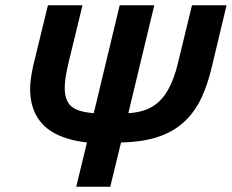

<svg xmlns="http://www.w3.org/2000/svg" viewBox="-20 -713 885 733"><path d="M271 0 312 -169Q242 -177 193.5 -201.5Q145 -226 120 -269.5Q95 -313 95 -374Q95 -392 98 -413.5Q101 -435 106 -459L163 -693H295L242 -475Q235 -446 231 -421.5Q227 -397 227 -378Q227 -331 250.5 -308.5Q274 -286 338 -281L437 -693H569L470 -281Q523 -284 559 -304.5Q595 -325 619.5 -366.5Q644 -408 659 -471L713 -693H845L788 -455Q773 -391 749 -339.5Q725 -288 686 -250.5Q647 -213 588 -192Q529 -171 442 -169L401 0Z"/></svg>

Font: Ubuntu Sans
Style: Bold Italic
Weight: 700
Italic angle: -13.5°
Designer: Dalton Maag Ltd
Foundry: Dalton Maag Ltd
Version: Version 1.006